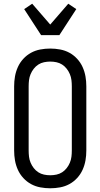

<svg xmlns="http://www.w3.org/2000/svg" viewBox="-20 -1004 540 1032"><path d="M250 8Q223 8 196.5 3Q170 -2 147 -14.5Q124 -27 105.5 -47Q87 -67 76 -91.5Q65 -116 60.5 -142Q56 -168 56 -195V-540Q56 -567 60.5 -593Q65 -619 76 -643.5Q87 -668 105.5 -688Q124 -708 147 -720.5Q170 -733 196.5 -738Q223 -743 250 -743Q277 -743 303.5 -738Q330 -733 353 -720.5Q376 -708 394.5 -688Q413 -668 424 -643.5Q435 -619 439.5 -593Q444 -567 444 -540V-195Q444 -168 439.5 -142Q435 -116 424 -91.5Q413 -67 394.5 -47Q376 -27 353 -14.5Q330 -2 303.5 3Q277 8 250 8ZM250 -62Q267 -62 283.5 -65.5Q300 -69 314 -78Q328 -87 338.5 -100.5Q349 -114 355.5 -129.5Q362 -145 364 -161.5Q366 -178 366 -195V-540Q366 -557 364 -573.5Q362 -590 355.5 -605.5Q349 -621 338.5 -634.5Q328 -648 314 -657Q300 -666 283.5 -669.5Q267 -673 250 -673Q233 -673 216.5 -669.5Q200 -666 186 -657Q172 -648 161.5 -634.5Q151 -621 144.5 -605.5Q138 -590 136 -573.5Q134 -557 134 -540V-195Q134 -178 136 -161.5Q138 -145 144.5 -129.5Q151 -114 161.5 -100.5Q172 -87 186 -78Q200 -69 216.5 -65.5Q233 -62 250 -62ZM201 -815 110 -955 153 -984 250 -872 347 -984 390 -955 299 -815Z"/></svg>

Font: Iosevka Algr
Style: Regular
Weight: 400
Monospace: yes
Designer: Belleve Invis
Foundry: Belleve Invis
Version: Version 26.0.2; ttfautohint (v1.8.3)